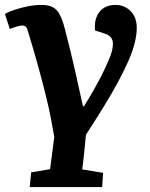

<svg xmlns="http://www.w3.org/2000/svg" viewBox="-26 -546 611 782"><path d="M178 143 195 12Q189 -24 181 -65.5Q173 -107 160.5 -157.5Q148 -208 131 -270.5Q114 -333 90 -411Q86 -428 81 -435Q76 -442 65 -442Q56 -442 42.5 -438Q29 -434 14 -428L-6 -489Q9 -498 34.5 -506.5Q60 -515 88.5 -520.5Q117 -526 142 -526Q172 -526 189.5 -516.5Q207 -507 218 -485.5Q229 -464 238 -429Q251 -380 261.5 -336Q272 -292 281 -252.5Q290 -213 297.5 -178Q305 -143 312 -113H316Q339 -150 356 -180Q373 -210 387 -237.5Q401 -265 414 -295Q425 -319 429.5 -336.5Q434 -354 434 -367Q434 -384 425 -394.5Q416 -405 398 -410L361 -422Q357 -470 379.5 -498Q402 -526 445 -526Q468 -526 487.5 -515Q507 -504 519 -483.5Q531 -463 531 -433Q531 -406 523 -372.5Q515 -339 497.5 -299Q480 -259 455 -212.5Q430 -166 397 -112.5Q364 -59 324 3Q322 25 319.5 49.5Q317 74 314.5 98Q312 122 309 144L394 158L390 216H95L101 156Z"/></svg>

Font: Literata 18pt
Style: Bold Italic
Weight: 700
Italic angle: -2°
Designer: Latin by Veronika Burian and Jose Scaglione. Greek by Irene Vlachou. Cyrillic by Vera Evstafieva
Foundry: TypeTogether
Version: Version 3.103;gftools[0.9.29]